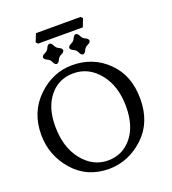

<svg xmlns="http://www.w3.org/2000/svg" viewBox="-171 -1106 1112 1242"><g transform="rotate(-20 385.0 -484.5)"><path d="M367.7 9.8Q214.8 9.8 121.1 -98.1Q27.3 -206.1 27.3 -347.7Q27.3 -503.4 131.1 -603.3Q234.9 -703.1 368.7 -703.1Q511.7 -703.1 610.6 -606.4Q709.5 -509.8 709.5 -348.6Q709.5 -184.6 605.2 -88.1Q501 8.3 367.7 9.8ZM378.4 -43.9Q478.5 -43.9 542.2 -121.3Q606 -198.7 606 -332.5Q606 -473.1 534.7 -562Q463.4 -650.9 357.4 -650.9Q257.3 -650.9 194.3 -574.7Q131.3 -498.5 131.3 -369.1Q131.3 -223.6 203.1 -133.8Q274.9 -43.9 378.4 -43.9ZM518.1 -909.2H210.4L197.8 -921.9L220.2 -977.5H527.8L539.6 -964.8ZM460 -744.1Q446.3 -745.6 438.2 -764.9Q430.2 -784.2 410.9 -792.2Q391.6 -800.3 390.1 -814Q391.6 -827.6 410.9 -835.9Q430.2 -844.2 438.2 -863.3Q446.3 -882.3 460 -883.8Q473.6 -882.3 481.9 -863.3Q490.2 -844.2 509.3 -835.9Q528.3 -827.6 529.8 -814Q528.3 -800.3 509.3 -792.2Q490.2 -784.2 481.9 -764.9Q473.6 -745.6 460 -744.1ZM278.8 -744.1Q265.1 -745.6 257.1 -764.9Q249 -784.2 229.7 -792.2Q210.4 -800.3 209 -814Q210.4 -827.6 229.7 -835.9Q249 -844.2 257.1 -863.3Q265.1 -882.3 278.8 -883.8Q292.5 -882.3 300.8 -863.3Q309.1 -844.2 328.1 -835.9Q347.2 -827.6 348.6 -814Q347.2 -800.3 328.1 -792.2Q309.1 -784.2 300.8 -764.9Q292.5 -745.6 278.8 -744.1Z"/></g></svg>

Font: Kelvinch
Style: Regular
Weight: 400
Designer: Paul James MIller
Foundry: High-Logic / Made with FontCreator
Version: Version 3.30 September 23, 2016